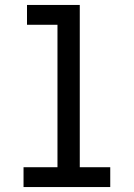

<svg xmlns="http://www.w3.org/2000/svg" viewBox="-20 -755 540 775"><path d="M75 0V-80H212V-655H89V-735H302V-80H425V0Z"/></svg>

Font: Iosevka Slab Medium
Style: Regular
Weight: 500
Monospace: yes
Designer: Belleve Invis
Foundry: Belleve Invis
Version: Version 11.1.1; ttfautohint (v1.8.3)